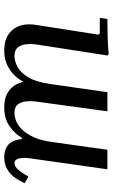

<svg xmlns="http://www.w3.org/2000/svg" viewBox="162 -672 521 884"><g transform="rotate(90 422.0 -230.5)"><path d="M793 -101 824 -84Q800 -32 771 -11Q742 10 706 10Q679 10 660.5 0.5Q642 -9 632.5 -27Q623 -45 621 -71H615Q595 -37 560.5 -13.5Q526 10 475 10Q425 10 395 -14.5Q365 -39 357 -79Q337 -39 299.5 -14.5Q262 10 213 10Q148 10 116.5 -30Q85 -70 95 -135L140 -423L134 -430H63L68 -465Q109 -465 149 -466Q189 -467 229 -471L236 -465L186 -143Q182 -118 184 -93.5Q186 -69 198.5 -53Q211 -37 239 -37Q260 -37 286.5 -50Q313 -63 335 -98Q357 -133 367 -200L405 -465H493L449 -143Q445 -118 447 -93.5Q449 -69 461 -53Q473 -37 500 -37Q516 -37 536.5 -44.5Q557 -52 576.5 -71.5Q596 -91 612 -125.5Q628 -160 635 -215L670 -465H760L709 -105Q705 -73 711 -55Q717 -37 731 -37Q747 -37 762.5 -55Q778 -73 793 -101Z"/></g></svg>

Font: Brygada 1918 Medium
Style: Italic
Weight: 500
Italic angle: -8°
Designer: Mateusz Machalski | Borys Kosmynka | Przemek Hoffer
Foundry: NIEPODLEGLA 2018
Version: Version 3.006